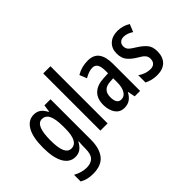

<svg xmlns="http://www.w3.org/2000/svg" viewBox="-166 -1162 1805 1805"><g transform="rotate(-45 736.0 -260.0)"><path d="M199 -550Q237 -550 265 -531Q293 -512 315 -469H321L331 -540H412V-4Q412 113 361.5 176.5Q311 240 199 240Q160 240 128 232Q96 224 66 207V119Q136 156 197 156Q255 156 285.5 125.5Q316 95 316 22V8Q316 -8 317 -30Q318 -52 320 -74H316Q294 -32 265 -11Q236 10 195 10Q122 10 81 -61Q40 -132 40 -267Q40 -406 82 -478Q124 -550 199 -550ZM222 -466Q138 -466 138 -266Q138 -166 159.5 -119.5Q181 -73 225 -73Q316 -73 316 -247V-273Q316 -373 293.5 -419.5Q271 -466 222 -466Z M631 0H535V-760H631Z M916 -550Q993 -550 1028 -501.5Q1063 -453 1063 -362V0H991L976 -74H974Q952 -32 921.5 -11Q891 10 847 10Q805 10 778 -13Q751 -36 738 -73Q725 -110 725 -153Q725 -235 771.5 -279Q818 -323 904 -327L967 -330V-361Q967 -418 951 -445Q935 -472 898 -472Q854 -472 794 -437L765 -509Q832 -550 916 -550ZM923 -260Q823 -254 823 -156Q823 -67 883 -67Q922 -67 945 -105Q968 -143 968 -209V-263Z M1442 -149Q1442 -72 1400 -31Q1358 10 1283 10Q1245 10 1212.5 1.5Q1180 -7 1155 -20V-117Q1178 -99 1211 -87Q1244 -75 1278 -75Q1310 -75 1328.5 -93Q1347 -111 1347 -145Q1347 -173 1329.5 -193.5Q1312 -214 1265 -240Q1215 -270 1185 -306.5Q1155 -343 1155 -405Q1155 -471 1197.5 -510.5Q1240 -550 1310 -550Q1346 -550 1378 -540.5Q1410 -531 1439 -513L1408 -437Q1386 -452 1362 -461Q1338 -470 1313 -470Q1282 -470 1264.5 -453Q1247 -436 1247 -408Q1247 -379 1264.5 -360.5Q1282 -342 1330 -313Q1380 -282 1411 -246.5Q1442 -211 1442 -149Z"/></g></svg>

Font: Noto Sans Georgian ExtraCondensed Medium
Style: Regular
Weight: 500
Width: 2
Designer: Monotype Design Team, Akaki Razmadze
Foundry: Google LLC
Version: Version 2.005; ttfautohint (v1.8.4.7-5d5b)